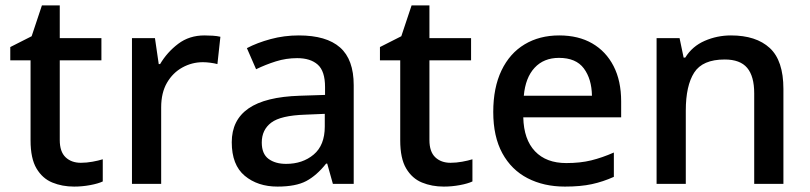

<svg xmlns="http://www.w3.org/2000/svg" viewBox="-20 -680 2996 710"><path d="M279 -78Q300 -78 322 -82Q344 -86 360 -91V-9Q343 -1 313.5 4.5Q284 10 254 10Q210 10 173.5 -5Q137 -20 115 -57Q93 -94 93 -161V-457H18V-506L97 -546L135 -660H201V-539H355V-457H201V-162Q201 -119 222.5 -98.5Q244 -78 279 -78Z M736 -549Q750 -549 766.5 -548Q783 -547 795 -544L784 -443Q773 -446 758 -448Q743 -450 730 -450Q690 -450 654.5 -430.5Q619 -411 597.5 -374Q576 -337 576 -283V0H468V-539H553L567 -443H572Q598 -487 639 -518Q680 -549 736 -549Z M1085 -549Q1187 -549 1237.5 -504.5Q1288 -460 1288 -365V0H1211L1190 -75H1186Q1151 -31 1112.5 -10.5Q1074 10 1006 10Q933 10 885 -30Q837 -70 837 -154Q837 -236 899 -279Q961 -322 1089 -326L1182 -329V-358Q1182 -417 1155 -441Q1128 -465 1079 -465Q1038 -465 1000 -453Q962 -441 927 -424L893 -502Q931 -522 981 -535.5Q1031 -549 1085 -549ZM1109 -256Q1018 -253 983 -226.5Q948 -200 948 -153Q948 -111 973 -92.5Q998 -74 1038 -74Q1099 -74 1140 -108.5Q1181 -143 1181 -212V-259Z M1646 -78Q1667 -78 1689 -82Q1711 -86 1727 -91V-9Q1710 -1 1680.5 4.5Q1651 10 1621 10Q1577 10 1540.5 -5Q1504 -20 1482 -57Q1460 -94 1460 -161V-457H1385V-506L1464 -546L1502 -660H1568V-539H1722V-457H1568V-162Q1568 -119 1589.5 -98.5Q1611 -78 1646 -78Z M2048 -549Q2119 -549 2170 -519.5Q2221 -490 2249 -435.5Q2277 -381 2277 -305V-246H1915Q1917 -164 1958.5 -120.5Q2000 -77 2074 -77Q2126 -77 2166.5 -87Q2207 -97 2250 -116V-26Q2210 -8 2168.5 1Q2127 10 2069 10Q1991 10 1931 -21Q1871 -52 1837.5 -113.5Q1804 -175 1804 -266Q1804 -356 1834.5 -419.5Q1865 -483 1920 -516Q1975 -549 2048 -549ZM2047 -466Q1991 -466 1957 -429.5Q1923 -393 1917 -326H2169Q2168 -388 2139 -427Q2110 -466 2047 -466Z M2683 -549Q2776 -549 2826.5 -502.5Q2877 -456 2877 -351V0H2769V-335Q2769 -398 2743 -429Q2717 -460 2660 -460Q2578 -460 2547 -411.5Q2516 -363 2516 -271V0H2408V-539H2493L2508 -467H2514Q2540 -509 2586 -529Q2632 -549 2683 -549Z"/></svg>

Font: Noto Sans NKo Unjoined Medium
Style: Regular
Weight: 500
Designer: Monotype Design Team
Foundry: Monotype Imaging Inc.
Version: Version 2.004